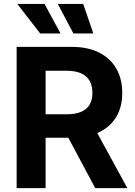

<svg xmlns="http://www.w3.org/2000/svg" viewBox="-20 -969 697 989"><path d="M65.7 0V-727.5H349.6Q432.4 -727.5 490.5 -698.2Q548.6 -668.9 579.2 -615.6Q609.7 -562.3 609.7 -490.8Q609.7 -418.7 578.8 -366.8Q547.8 -314.9 488.9 -287.2Q430 -259.6 346.1 -259.6H153.9V-380.3H322.5Q367.9 -380.3 397.5 -392.8Q427 -405.3 441.5 -429.8Q456 -454.4 456 -490.8Q456 -527.7 441.5 -552.9Q427 -578.2 397.3 -591.4Q367.7 -604.6 322 -604.6H214.9V0ZM470.5 0 293.7 -331.1H455.1L636 0ZM358.1 -796.7 277.7 -948.7H408.6L460.7 -796.7ZM186.9 -796.7 69.2 -948.7H209.3L291.8 -796.7Z"/></svg>

Font: Atlassian Sans
Style: Regular
Weight: 400
Designer: Rasmus Andersson
Foundry: Modifications by Atlassian Pty Ltd, manufactured by rsms
Version: Version 4.001;git-9221beed3